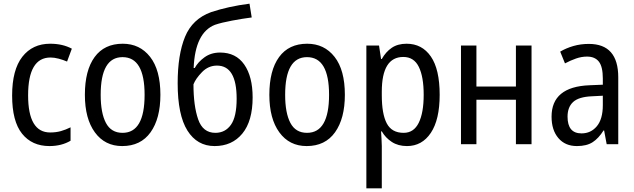

<svg xmlns="http://www.w3.org/2000/svg" viewBox="-20 -785 3453 1045"><path d="M364 -19V-92Q338 -79 311.5 -71.5Q285 -64 253 -64Q133 -64 133 -266Q133 -472 255 -472Q276 -472 300 -465.5Q324 -459 345 -450L371 -520Q321 -547 253 -547Q157 -547 101.5 -476Q46 -405 46 -265Q46 -125 100 -57.5Q154 10 249 10Q315 10 364 -19Z M648 -547Q548 -547 495 -474.5Q442 -402 442 -269Q442 -139 496.5 -64.5Q551 10 645 10Q746 10 799.5 -65Q853 -140 853 -269Q853 -404 797 -475.5Q741 -547 648 -547ZM647 -474Q767 -474 767 -269Q767 -62 647 -62Q585 -62 556.5 -116Q528 -170 528 -269Q528 -474 647 -474Z M1148 10Q1243 10 1299 -58Q1355 -126 1355 -255Q1355 -368 1309.5 -433.5Q1264 -499 1178 -499Q1129 -499 1093.5 -473.5Q1058 -448 1040 -415H1034Q1042 -608 1150 -650Q1185 -662 1244 -673Q1303 -684 1350 -690L1338 -765Q1222 -750 1129 -719Q1027 -682 987 -584.5Q947 -487 947 -332Q947 -159 1000 -74.5Q1053 10 1148 10ZM1033 -326Q1045 -357 1079.5 -392.5Q1114 -428 1161 -428Q1268 -428 1268 -248Q1268 -150 1237 -106Q1206 -62 1152 -62Q1084 -62 1058.5 -135.5Q1033 -209 1033 -326Z M1652 -547Q1552 -547 1499 -474.5Q1446 -402 1446 -269Q1446 -139 1500.5 -64.5Q1555 10 1649 10Q1750 10 1803.5 -65Q1857 -140 1857 -269Q1857 -404 1801 -475.5Q1745 -547 1652 -547ZM1651 -474Q1771 -474 1771 -269Q1771 -62 1651 -62Q1589 -62 1560.5 -116Q1532 -170 1532 -269Q1532 -474 1651 -474Z M2286 -269Q2286 -171 2259 -116.5Q2232 -62 2177 -62Q2112 -62 2085 -113.5Q2058 -165 2058 -267V-286Q2058 -475 2175 -475Q2233 -475 2259.5 -421Q2286 -367 2286 -269ZM2058 -464H2054L2043 -537H1974V240H2058V10Q2058 -7 2056.5 -29Q2055 -51 2054 -70H2058Q2078 -35 2112.5 -12.5Q2147 10 2195 10Q2277 10 2325 -62Q2373 -134 2373 -269Q2373 -408 2325 -477.5Q2277 -547 2193 -547Q2145 -547 2112.5 -525Q2080 -503 2058 -464Z M2489 -537V0H2573V-242H2788V0H2873V-537H2788V-314H2573V-537Z M3261 -213Q3261 -137 3228.5 -98Q3196 -59 3145 -59Q3069 -59 3069 -150Q3069 -202 3099.5 -230Q3130 -258 3202 -261L3261 -264ZM3029 -504 3055 -440Q3085 -456 3115 -466.5Q3145 -477 3175 -477Q3218 -477 3239.5 -449.5Q3261 -422 3261 -358V-324L3189 -321Q2982 -313 2982 -150Q2982 -77 3019 -33.5Q3056 10 3120 10Q3173 10 3205.5 -11Q3238 -32 3265 -75H3268L3282 0H3345V-364Q3345 -546 3185 -546Q3140 -546 3100.5 -534.5Q3061 -523 3029 -504Z"/></svg>

Font: Noto Sans Display SemiCondensed
Style: Regular
Weight: 400
Width: 4
Designer: Monotype Design team
Foundry: Monotype Imaging Inc.
Version: 1.000